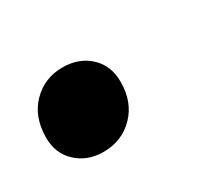

<svg xmlns="http://www.w3.org/2000/svg" viewBox="-48 -218 340 305"><g transform="rotate(-30 121.5 -65.5)"><path d="M73 9Q44 9 24.5 -9Q5 -27 5 -56Q5 -94 27.5 -117Q50 -140 83 -140Q113 -140 132.5 -122Q152 -104 152 -74Q152 -37 129.5 -14Q107 9 73 9Z"/></g></svg>

Font: Prodigy Sans Medium
Style: Italic
Weight: 500
Italic angle: -13°
Designer: Wei Huang
Foundry: Wei Huang
Version: Version 1.003; ttfautohint (v1.8.3)